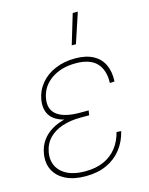

<svg xmlns="http://www.w3.org/2000/svg" viewBox="-113 -806 686 886"><g transform="rotate(-15 230.0 -363.5)"><path d="M186 8.3Q129.4 8.3 90.8 -11Q52.2 -30.3 35.2 -64Q18.1 -97.7 25.4 -142.1Q31.2 -176.8 49.3 -202.4Q67.4 -228 96.2 -245.4Q125 -262.7 162.6 -271.5Q200.2 -280.3 244.6 -280.3H276.4L272.9 -259.3H231.4Q183.6 -259.3 144.3 -246.3Q105 -233.4 80.1 -207.3Q55.2 -181.2 48.3 -141.6Q39.1 -85 76.9 -49.6Q114.7 -14.2 189.9 -14.2Q241.2 -14.2 278.8 -31.2Q316.4 -48.3 340.3 -79.1Q364.3 -109.9 375 -151.9L397 -150.9Q385.7 -103.5 357.9 -67.6Q330.1 -31.7 286.9 -11.7Q243.7 8.3 186 8.3ZM238.3 -260.7Q194.3 -260.7 161.9 -268.6Q129.4 -276.4 109.1 -291.7Q88.9 -307.1 81.1 -330.6Q73.2 -354 78.1 -385.3Q85.4 -428.2 112.5 -460.9Q139.6 -493.7 182.4 -511.7Q225.1 -529.8 277.8 -529.8Q329.1 -529.8 363 -511.7Q397 -493.7 412.8 -460.2Q428.7 -426.8 426.3 -379.9L403.8 -378.4Q405.8 -440.9 374 -474.1Q342.3 -507.3 274.4 -507.3Q204.6 -507.3 157.2 -474.1Q109.9 -440.9 100.6 -385.7Q91.8 -334 126.5 -307.9Q161.1 -281.7 234.9 -281.7H276.4L272.9 -260.7ZM278.8 -591.8 321.8 -734.9H346.2L298.8 -591.8Z"/></g></svg>

Font: Inter 28pt Thin
Style: Italic
Weight: 250
Italic angle: -9.3988°
Designer: Rasmus Andersson
Foundry: rsms
Version: Version 4.001;git-66647c0bb